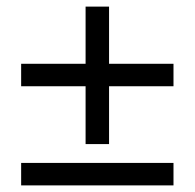

<svg xmlns="http://www.w3.org/2000/svg" viewBox="-20 -561 589 581"><path d="M239 -125V-300H44V-368H239V-541H310V-368H505V-300H310V-125ZM44 0V-68H505V0Z"/></svg>

Font: Nunito Sans 7pt SemiCondensed Medium
Style: Regular
Weight: 500
Width: 4
Designer: Vernon Adams
Foundry: Vernon Adams
Version: Version 3.101;gftools[0.9.27]